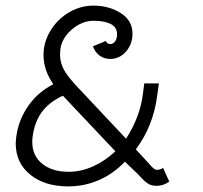

<svg xmlns="http://www.w3.org/2000/svg" viewBox="-20 -654 723 684"><path d="M170 -354Q135 -404 135 -458Q135 -504 160 -545Q185 -586 226 -610Q267 -634 313 -634Q368 -634 410 -607.5Q452 -581 452 -534Q452 -497 429 -470.5Q406 -444 372 -444Q352 -444 335.5 -455.5Q319 -467 311 -489L357 -508Q358 -504 362.5 -500.5Q367 -497 372 -497Q383 -497 390 -506.5Q397 -516 397 -532Q397 -557 374.5 -568.5Q352 -580 313 -580Q272 -580 236 -549Q200 -518 195 -478Q194 -471 194 -458Q194 -431 207.5 -406Q221 -381 257 -343L429 -160Q479 -237 489 -319L494 -357H546L540 -313Q526 -205 464 -122L518 -63Q520 -61 524 -57Q528 -53 531.5 -51Q535 -49 539 -49Q552 -49 561 -56L583 -7Q562 8 538 8Q519 8 507 0Q495 -8 485.5 -18.5Q476 -29 472 -33L425 -78Q384 -35 332.5 -12.5Q281 10 223 10Q139 10 87.5 -32Q36 -74 36 -143Q36 -151 38 -167Q46 -227 80.5 -276.5Q115 -326 170 -354ZM95 -148Q95 -99 130.5 -70.5Q166 -42 224 -42Q269 -42 312 -61.5Q355 -81 391 -115L204 -313Q156 -291 129.5 -255.5Q103 -220 96 -166Q95 -160 95 -148Z"/></svg>

Font: Bellota
Style: Italic
Weight: 400
Italic angle: -7.5°
Designer: Kemie Guaida
Foundry: Kemie Guaida
Version: Version 4.001